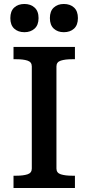

<svg xmlns="http://www.w3.org/2000/svg" viewBox="-20 -946 444 966"><path d="M174 -855Q174 -820 154 -802Q134 -784 103 -784Q71 -784 51.5 -802Q32 -820 32 -855Q32 -890 51.5 -908Q71 -926 103 -926Q134 -926 154 -908Q174 -890 174 -855ZM372 -855Q372 -820 352.5 -802Q333 -784 301 -784Q270 -784 250.5 -802Q231 -820 231 -855Q231 -890 250.5 -908Q270 -926 301 -926Q333 -926 352.5 -908Q372 -890 372 -855ZM140 -98V-612Q140 -634 118.5 -641Q97 -648 63 -648H48V-710H357V-648H342Q308 -648 286 -641Q264 -634 264 -612V-98Q264 -76 286 -69Q308 -62 342 -62H357V0H48V-62H63Q97 -62 118.5 -69Q140 -76 140 -98Z"/></svg>

Font: Roboto Serif Medium
Style: Regular
Weight: 500
Designer: Greg Gazdowicz
Foundry: Commercial Type
Version: Version 1.008